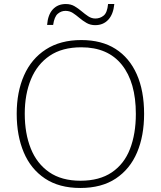

<svg xmlns="http://www.w3.org/2000/svg" viewBox="-20 -924 799 954"><path d="M696 -358Q696 -249 661 -166.5Q626 -84 555.5 -37Q485 10 379 10Q274 10 203.5 -37Q133 -84 98 -167Q63 -250 63 -359Q63 -467 99.5 -549.5Q136 -632 208 -678.5Q280 -725 384 -725Q485 -725 554 -681Q623 -637 659.5 -555Q696 -473 696 -358ZM103 -359Q103 -261 133 -186Q163 -111 224.5 -68.5Q286 -26 380 -26Q474 -26 535.5 -67.5Q597 -109 626 -184Q655 -259 655 -358Q655 -515 585.5 -602Q516 -689 384 -689Q289 -689 227 -647Q165 -605 134 -530.5Q103 -456 103 -359ZM214 -800Q218 -851 242.5 -877.5Q267 -904 307 -904Q332 -904 350.5 -893Q369 -882 385.5 -868Q402 -854 418.5 -843Q435 -832 454 -832Q477 -832 495 -846.5Q513 -861 517 -904H548Q543 -853 518 -826Q493 -799 453 -799Q429 -799 410 -810Q391 -821 374.5 -835Q358 -849 342 -859.5Q326 -870 305 -870Q284 -870 267 -855.5Q250 -841 244 -800Z"/></svg>

Font: Noto Sans Cham ExtraLight
Style: Regular
Weight: 250
Version: Version 2.002